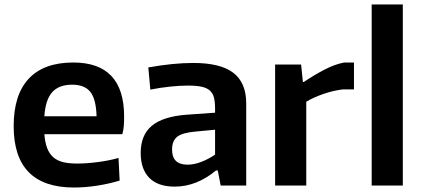

<svg xmlns="http://www.w3.org/2000/svg" viewBox="-20 -828 1885 857"><path d="M310 9Q41 9 41 -265Q41 -405 108.5 -477Q176 -549 307 -549Q534 -549 534 -308Q534 -284 532.5 -265Q531 -246 526 -229H178Q181 -192 190.5 -167Q200 -142 217.5 -126.5Q235 -111 261 -104.5Q287 -98 324 -98Q366 -98 416.5 -104.5Q467 -111 509 -123L514 -22Q469 -8 415 0.5Q361 9 310 9ZM302 -450Q243 -450 213 -416.5Q183 -383 178 -309H411Q409 -385 383.5 -417.5Q358 -450 302 -450Z M760 5Q685 5 646.5 -34Q608 -73 608 -145Q608 -225 657.5 -266.5Q707 -308 813 -316L940 -325V-343Q940 -373 935 -392.5Q930 -412 916.5 -424Q903 -436 879.5 -441Q856 -446 819 -446Q784 -446 740 -441.5Q696 -437 651 -428L642 -527Q754 -547 843 -547Q964 -547 1021.5 -503Q1079 -459 1079 -366V0H965L952 -67H944Q857 5 760 5ZM817 -93Q847 -93 880 -106Q913 -119 940 -138V-249L855 -241Q795 -236 771.5 -218Q748 -200 748 -160Q748 -93 817 -93Z M1208 -540H1324L1332 -462H1336Q1382 -493 1428 -517Q1474 -541 1516 -549H1560V-429H1511Q1468 -424 1424.5 -409Q1381 -394 1347 -374V0H1208Z M1639 -808H1778V0H1639Z"/></svg>

Font: Encode Sans Normal
Style: SemiBold
Weight: 600
Designer: Pablo Impallari, Andres Torresi
Foundry: Pablo Impallari, Andres Torresi
Version: Version 1.000; ttfautohint (v1.00) -l 8 -r 50 -G 200 -x 14 -